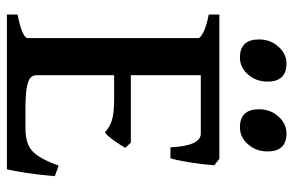

<svg xmlns="http://www.w3.org/2000/svg" viewBox="-167 -683 850 556"><g transform="rotate(90 258.0 -405.0)"><path d="M22 0V-30.8Q90.3 -44.4 90.3 -60.5V-554.2Q90.3 -560.1 73.7 -568.8Q57.1 -577.6 22 -584.5V-615.2H439.9L458.5 -600.6Q457.5 -584 454.3 -558.8Q451.2 -533.7 446.8 -510Q442.4 -486.3 438.5 -473.6H406.7Q402.3 -561.5 366.7 -561.5H197.8V-358.9H393.1L408.2 -342.8Q400.4 -329.1 387.2 -310.3Q374 -291.5 363.3 -283.7Q348.1 -297.9 327.9 -304.2Q307.6 -310.5 266.6 -310.5H197.8V-85Q197.8 -75.7 204.8 -68.6Q211.9 -61.5 233.2 -57.6Q254.4 -53.7 297.4 -53.7H350.6Q380.9 -53.7 399.7 -62Q418.5 -70.3 432.1 -91.1Q445.8 -111.8 459.5 -149.9L490.2 -138.7Q486.8 -96.7 480.5 -55.4Q474.1 -14.2 470.2 0ZM348.6 -674.8Q296.4 -674.8 296.4 -730Q296.4 -763.2 317.4 -786.4Q338.4 -809.6 366.2 -809.6Q418.5 -809.6 418.5 -754.9Q418.5 -721.7 397.9 -698.2Q377.4 -674.8 348.6 -674.8ZM146.5 -674.8Q94.2 -674.8 94.2 -730Q94.2 -763.2 115.2 -786.4Q136.2 -809.6 163.6 -809.6Q216.3 -809.6 216.3 -754.9Q216.3 -721.7 195.8 -698.2Q175.3 -674.8 146.5 -674.8Z"/></g></svg>

Font: David Libre Medium
Style: Regular
Weight: 500
Designer: Ismar David, J. Victor Gaultney, Annie Olsen and Meir Sadan
Foundry: Monotype Imaging Inc. & SIL International
Version: Version 1.100; ttfautohint (v1.8.4.7-5d5b)